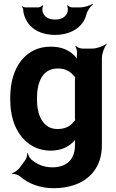

<svg xmlns="http://www.w3.org/2000/svg" viewBox="-20 -784 610 1012"><path d="M375 -31V-17C375 57 330 98 256 98C208 98 172 80 144 56C136 48 128 32 127 24H123C124 32 121 48 115 57L84 100C76 111 54 127 44 129L45 133C55 131 76 137 86 146C127 183 190 208 263 208C300 208 335 203 366 193C453 165 517 96 517 -18V-478C517 -502 531 -539 543 -552L541 -554C528 -542 491 -528 467 -528H414C403 -528 385 -535 380 -542L377 -539C382 -533 387 -514 386 -504V-502C384 -489 385 -471 389 -462L392 -464C389 -473 376 -488 366 -497C338 -522 301 -538 248 -538C215 -538 185 -532 159 -519C78 -479 34 -389 34 -268V-258C34 -178 55 -112 91 -67C124 -24 175 10 247 10C300 10 338 -8 366 -36C372 -41 379 -49 381 -55L378 -56C375 -51 375 -39 375 -31ZM375 -361V-166C375 -163 376 -149 377 -148L380 -151C378 -152 370 -145 368 -142C351 -119 324 -104 283 -104C264 -104 248 -108 235 -116C194 -140 175 -193 175 -258V-268C175 -349 203 -423 284 -423C323 -423 349 -409 366 -387C368 -385 378 -376 380 -377L378 -381C376 -380 375 -364 375 -361ZM271 -681C235 -681 211 -696 204 -725C202 -733 204 -749 208 -754L204 -756C201 -751 189 -745 181 -745H113C108 -745 100 -749 97 -751L95 -748C98 -746 102 -740 102 -735C103 -718 107 -701 114 -687C137 -633 194 -600 271 -600C296 -600 320 -604 341 -611C386 -627 424 -658 436 -710C441 -729 458 -752 470 -761L468 -764C455 -755 424 -745 404 -745H360C352 -745 340 -751 337 -756L333 -754C337 -749 339 -733 337 -725C330 -696 306 -681 271 -681Z"/></svg>

Font: Asimov
Style: Edge
Weight: 500
Designer: Google
Version: Version 2.000980: 2014